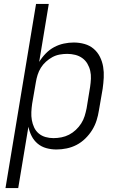

<svg xmlns="http://www.w3.org/2000/svg" viewBox="-20 -755 640 980"><path d="M8 205 164 -735H229L180 -439Q194 -462 213.5 -482Q233 -502 256.5 -514.5Q280 -527 305.5 -532.5Q331 -538 356 -538Q385 -538 411.5 -530.5Q438 -523 458 -506Q478 -489 490 -465Q502 -441 506.5 -414Q511 -387 509.5 -358.5Q508 -330 504 -302L485 -192Q481 -166 473 -140.5Q465 -115 450.5 -91.5Q436 -68 415.5 -48Q395 -28 371 -15.5Q347 -3 320.5 2.5Q294 8 268 8Q241 8 216 1Q191 -6 172 -22Q153 -38 141.5 -60.5Q130 -83 125 -108L73 205ZM253 -50Q273 -50 293.5 -54Q314 -58 332.5 -67.5Q351 -77 367 -92Q383 -107 394.5 -125Q406 -143 412 -162.5Q418 -182 422 -202L440 -312Q443 -332 444 -353Q445 -374 440.5 -393.5Q436 -413 426 -430Q416 -447 400 -458.5Q384 -470 364 -475Q344 -480 323 -480Q323 -480 323 -480Q323 -480 323 -480Q304 -480 284.5 -476.5Q265 -473 247.5 -463.5Q230 -454 214.5 -440Q199 -426 188.5 -409Q178 -392 172 -373Q166 -354 163 -335L144 -225Q141 -204 140 -183Q139 -162 142.5 -142Q146 -122 154.5 -104Q163 -86 178 -73.5Q193 -61 212.5 -55.5Q232 -50 253 -50Z"/></svg>

Font: Iosevka Slab Light Extended
Style: Italic
Weight: 300
Width: 7
Italic angle: -9°
Monospace: yes
Designer: Belleve Invis
Foundry: Belleve Invis
Version: Version 11.1.0; ttfautohint (v1.8.3)